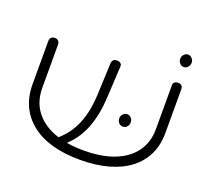

<svg xmlns="http://www.w3.org/2000/svg" viewBox="-128 -904 1157 1072"><g transform="rotate(20 450.0 -367.5)"><path d="M446 12Q354 12 281.5 -8.5Q209 -29 158.5 -69Q108 -109 81.5 -165.5Q55 -222 55 -294V-551Q55 -560 58.5 -566.5Q62 -573 68.5 -576.5Q75 -580 84 -580Q93 -580 99.5 -576.5Q106 -573 109.5 -566.5Q113 -560 113 -550V-294Q113 -216 153 -160Q193 -104 268.5 -74Q344 -44 449 -44Q556 -44 631.5 -74Q707 -104 747.5 -160Q788 -216 788 -295V-557Q788 -564 791.5 -569Q795 -574 801.5 -577Q808 -580 817 -580Q826 -580 832.5 -576.5Q839 -573 842 -566.5Q845 -560 845 -550V-292Q845 -220 818 -164Q791 -108 739.5 -68.5Q688 -29 614 -8.5Q540 12 446 12ZM309 -21 264 -43 278 -54Q314 -82 339.5 -116Q365 -150 381 -189Q397 -228 405.5 -272.5Q414 -317 416 -366L424 -554Q425 -562 428 -568Q431 -574 437.5 -577Q444 -580 453 -580Q463 -580 469.5 -577Q476 -574 479.5 -568.5Q483 -563 482 -555L472 -370Q469 -307 457.5 -255.5Q446 -204 427 -162.5Q408 -121 380.5 -87.5Q353 -54 317 -27ZM609 -244Q594 -244 584.5 -255Q575 -266 575 -282Q575 -296 585.5 -307Q596 -318 609 -318Q623 -318 633 -307.5Q643 -297 643 -282Q643 -266 633.5 -255Q624 -244 609 -244ZM815 -673Q801 -673 791 -684Q781 -695 781 -711Q781 -725 791.5 -736Q802 -747 815 -747Q828 -747 838.5 -736Q849 -725 849 -711Q849 -695 839 -684Q829 -673 815 -673Z"/></g></svg>

Font: Fredoka Expanded Light
Style: Regular
Weight: 300
Width: 7
Designer: Ben Nathan
Foundry: Milena B. Brandão, Ben Nathan
Version: Version 2.001